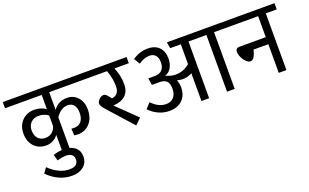

<svg xmlns="http://www.w3.org/2000/svg" viewBox="-121 -1202 3178 1976"><g transform="rotate(-20 1468.0 -214.5)"><path d="M463.9 -621.1V-426.8Q488.3 -463.9 526.6 -483.9Q564.9 -503.9 612.8 -503.9Q685.1 -503.9 731 -452.4Q776.9 -400.9 776.9 -320.8Q776.9 -224.1 725.3 -168Q673.8 -111.8 595.2 -111.8Q580.6 -111.8 554.2 -115.2L549.8 -189.9Q567.4 -188 579.1 -188Q630.4 -188 658.2 -221.2Q686 -254.4 686 -316.9Q686 -371.1 662.1 -400.6Q638.2 -430.2 594.2 -430.2Q522 -430.2 463.9 -347.2V0H381.8V-184.1Q357.9 -150.4 322.5 -133.3Q287.1 -116.2 250 -116.2Q168.5 -116.2 118.7 -169.7Q68.8 -223.1 68.8 -311Q68.8 -396 121.1 -450Q173.3 -503.9 256.8 -503.9Q326.2 -503.9 381.8 -465.8V-621.1H-20V-689H866.2V-621.1ZM267.1 -191.9Q352.1 -191.9 381.8 -278.8V-397Q335 -430.2 275.9 -430.2Q224.1 -430.2 191.7 -397.9Q159.2 -365.7 159.2 -311Q159.2 -255.9 189 -223.9Q218.8 -191.9 267.1 -191.9Z M128.9 148.9 168.9 92.8Q276.9 196.8 390.6 196.8Q485.8 196.8 485.8 121.1Q485.8 86.9 463.9 69.3Q441.9 51.8 402.8 51.8Q356 51.8 305.7 68.8L286.6 2Q344.2 -18.1 403.8 -18.1Q478 -18.1 523.4 18.6Q568.8 55.2 568.8 121.1Q568.8 189 519.5 228.5Q470.2 268.1 394.5 268.1Q248 268.1 128.9 148.9Z M1335.9 -689V-621.1H1178.7Q1217.8 -529.3 1217.8 -436Q1217.8 -357.4 1171.9 -314Q1126 -270.5 1037.6 -266.1L1253.9 -56.2L1188.5 6.8L945.8 -264.2Q905.8 -309.1 905.8 -334Q905.8 -359.4 931.2 -381.1Q956.5 -402.8 976.6 -402.8Q993.7 -402.8 1008.8 -388.9Q1023.9 -375 1049.8 -340.8Q1130.9 -349.6 1130.9 -446.8Q1130.9 -532.7 1096.7 -621.1H825.7V-689Z M2389.6 -689V-621.1H2269.5V0H2185.5V-621.1H1989.3V0H1905.3V-304.2Q1857.4 -276.9 1806.6 -276.9Q1775.9 -276.9 1741.2 -286.1Q1757.3 -248 1757.3 -204.1Q1757.3 -119.6 1706.3 -67.9Q1655.3 -16.1 1560.5 -16.1Q1500 -16.1 1442.6 -43Q1385.3 -69.8 1345.2 -113.8L1398.4 -170.9Q1438 -131.3 1475.3 -112.8Q1512.7 -94.2 1554.2 -94.2Q1607.9 -94.2 1638.2 -127.9Q1668.5 -161.6 1668.5 -221.2Q1668.5 -282.7 1641.8 -306.4Q1615.2 -330.1 1567.4 -330.1H1482.4L1471.2 -405.8H1543.5Q1595.2 -405.8 1622.3 -435.3Q1649.4 -464.8 1649.4 -517.1Q1649.4 -568.4 1626 -594.7Q1602.5 -621.1 1560.5 -621.1Q1502 -621.1 1440.4 -578.1L1401.4 -643.1Q1479 -696.8 1567.4 -696.8Q1649.4 -696.8 1692.9 -650.9Q1736.3 -605 1736.3 -526.9Q1736.3 -469.7 1711.7 -427.5Q1687 -385.3 1639.6 -369.1Q1654.3 -369.1 1673.3 -360.8Q1709 -346.2 1750.5 -346.2Q1839.4 -346.2 1905.3 -404.8V-621.1H1788.6L1777.3 -689Z M2956.1 -689V-621.1H2835.9V0H2752V-314H2590.3Q2580.1 -268.6 2562.5 -239.7Q2544.9 -210.9 2521 -210.9Q2499 -210.9 2475.1 -233.9Q2451.2 -256.8 2436 -289.6Q2420.9 -322.3 2420.9 -350.1Q2420.9 -370.1 2431.9 -380.6Q2442.9 -391.1 2461.9 -391.1H2752V-621.1H2349.1V-689Z"/></g></svg>

Font: FiraGO
Style: Regular
Weight: 400
Designer: bBox Type
Foundry: bBox Type GmbH
Version: Version 1.001;PS 001.001;hotconv 1.0.88;makeotf.lib2.5.64775